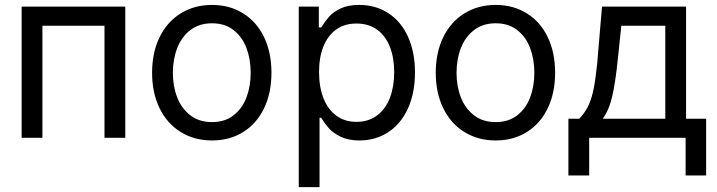

<svg xmlns="http://www.w3.org/2000/svg" viewBox="-20 -557 2899 776"><path d="M67.4 -530.3H486.3V0H402.3V-453.1H151.4V0H67.4Z M594.7 -262.7Q594.7 -344.7 625 -406.7Q655.3 -468.8 710.4 -502.9Q765.6 -537.1 836.9 -537.1Q908.2 -537.1 962.9 -502.9Q1017.6 -468.8 1047.4 -406.7Q1077.1 -344.7 1077.1 -262.7Q1077.1 -181.6 1047.4 -119.6Q1017.6 -57.6 962.9 -23.4Q908.2 10.7 836.9 10.7Q765.6 10.7 710.4 -23.4Q655.3 -57.6 625 -119.6Q594.7 -181.6 594.7 -262.7ZM993.2 -262.7Q993.2 -317.4 976.1 -362.8Q959 -408.2 923.8 -435.5Q888.7 -462.9 836.9 -462.9Q785.2 -462.9 749.5 -435.5Q713.9 -408.2 696.3 -362.8Q678.7 -317.4 678.7 -262.7Q678.7 -208 696.3 -163.1Q713.9 -118.2 749.5 -90.8Q785.2 -63.5 836.9 -63.5Q888.7 -63.5 923.8 -90.8Q959 -118.2 976.1 -163.1Q993.2 -208 993.2 -262.7Z M1187.5 -530.3H1268.6V-446.3H1278.3L1281.2 -450.2Q1294.9 -472.7 1311 -490.7Q1327.1 -508.8 1356.9 -522.9Q1386.7 -537.1 1431.6 -537.1Q1498 -537.1 1549.3 -503.9Q1600.6 -470.7 1628.9 -408.7Q1657.2 -346.7 1657.2 -263.7Q1657.2 -181.6 1628.9 -119.1Q1600.6 -56.6 1549.3 -22.9Q1498 10.7 1432.6 10.7Q1387.7 10.7 1356.9 -4.4Q1326.2 -19.5 1310.1 -37.6Q1293.9 -55.7 1279.3 -79.1L1278.3 -81.1H1271.5V199.2H1187.5ZM1420.9 -64.5Q1469.7 -64.5 1504.4 -90.8Q1539.1 -117.2 1556.2 -162.6Q1573.2 -208 1573.2 -265.6Q1573.2 -322.3 1556.2 -366.7Q1539.1 -411.1 1504.9 -436.5Q1470.7 -461.9 1420.9 -461.9Q1372.1 -461.9 1338.4 -437.5Q1304.7 -413.1 1287.1 -369.1Q1269.5 -325.2 1269.5 -265.6Q1269.5 -206.1 1287.1 -160.6Q1304.7 -115.2 1338.9 -89.8Q1373 -64.5 1420.9 -64.5Z M1741.2 -262.7Q1741.2 -344.7 1771.5 -406.7Q1801.8 -468.8 1856.9 -502.9Q1912.1 -537.1 1983.4 -537.1Q2054.7 -537.1 2109.4 -502.9Q2164.1 -468.8 2193.8 -406.7Q2223.6 -344.7 2223.6 -262.7Q2223.6 -181.6 2193.8 -119.6Q2164.1 -57.6 2109.4 -23.4Q2054.7 10.7 1983.4 10.7Q1912.1 10.7 1856.9 -23.4Q1801.8 -57.6 1771.5 -119.6Q1741.2 -181.6 1741.2 -262.7ZM2139.6 -262.7Q2139.6 -317.4 2122.6 -362.8Q2105.5 -408.2 2070.3 -435.5Q2035.2 -462.9 1983.4 -462.9Q1931.6 -462.9 1896 -435.5Q1860.4 -408.2 1842.8 -362.8Q1825.2 -317.4 1825.2 -262.7Q1825.2 -208 1842.8 -163.1Q1860.4 -118.2 1896 -90.8Q1931.6 -63.5 1983.4 -63.5Q2035.2 -63.5 2070.3 -90.8Q2105.5 -118.2 2122.6 -163.1Q2139.6 -208 2139.6 -262.7Z M2277.3 -77.1H2321.3Q2340.8 -97.7 2354 -122.1Q2367.2 -146.5 2376 -183.1Q2384.8 -219.7 2390.6 -275.4Q2392.6 -287.1 2393.6 -298.8Q2394.5 -310.5 2395.5 -322.3L2413.1 -530.3H2752.9V-77.1H2834V152.3H2751V0H2361.3V152.3H2277.3ZM2668.9 -77.1V-453.1H2491.2L2477.5 -322.3Q2467.8 -225.6 2454.6 -168.5Q2441.4 -111.3 2416 -77.1Z"/></svg>

Font: Pretendard GOV Variable
Style: Regular
Weight: 400
Designer: Base glyphs from Inter by Rasmus Andersson; Hangul glyphs from Noto Sans CJK(Source Han Sans) by Jang Soo-young and Kang
Foundry: Kil Hyung-jin
Version: Version 1.307;Glyphs 3.2 (3192)